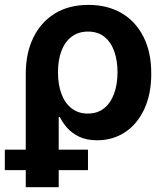

<svg xmlns="http://www.w3.org/2000/svg" viewBox="-42 -573 689 797"><path d="M64.9 204.1V-266.1Q64.9 -352.1 96.2 -416.5Q127.4 -481 185.5 -516.8Q243.7 -552.7 325.2 -552.7Q403.8 -552.7 462.2 -518.8Q520.5 -484.9 553.2 -420.9Q585.9 -356.9 585.9 -267.6Q585.9 -181.6 556.6 -119.4Q527.3 -57.1 476.6 -23.9Q425.8 9.3 361.8 9.3Q316.4 9.3 285.4 -6.1Q254.4 -21.5 235.6 -43.7Q216.8 -65.9 206.5 -86.9H201.7V204.1ZM322.3 -101.6Q362.8 -101.6 390.1 -123.5Q417.5 -145.5 431.6 -184.3Q445.8 -223.1 445.8 -272.9Q445.8 -322.3 432.1 -360.4Q418.5 -398.4 391.4 -420.2Q364.3 -441.9 323.2 -441.9Q283.7 -441.9 255.9 -421.1Q228 -400.4 213.4 -362.5Q198.7 -324.7 198.7 -272.9Q198.7 -222.2 213.1 -183.3Q227.5 -144.5 255.4 -123Q283.2 -101.6 322.3 -101.6ZM-22 133.3V48.3H323.2V133.3Z"/></svg>

Font: Inter Cardless
Style: Bold
Weight: 700
Designer: Rasmus Andersson
Foundry: rsms
Version: Version 4.001;git-9221beed3